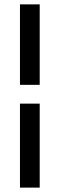

<svg xmlns="http://www.w3.org/2000/svg" viewBox="-20 -731 280 883"><path d="M71.8 131.8V-254.4H162.6V131.8ZM162.6 -340.8H71.8V-710.9H162.6Z"/></svg>

Font: SteelSelectRoboto
Style: Roboto-Regular
Weight: 400
Designer: Google
Version: Version 2.137; 2017